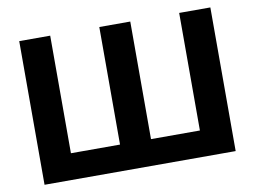

<svg xmlns="http://www.w3.org/2000/svg" viewBox="-76 -817 1232 928"><g transform="rotate(-10 540.0 -352.5)"><path d="M71 0V-705H223V-128H464V-705H616V-128H856V-705H1009V0Z"/></g></svg>

Font: Nunito Sans ExtraBold
Style: Regular
Weight: 800
Designer: Vernon Adams
Foundry: Vernon Adams
Version: Version 3.101; ttfautohint (v1.8.4.7-5d5b);gftools[0.9.27]